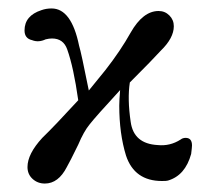

<svg xmlns="http://www.w3.org/2000/svg" viewBox="-20 -429 498 454"><path d="M432 -65Q418 -14 377 -2Q374 -1 363 -1Q298 -1 278 -61Q262 -113 262 -179Q262 -192 264 -216Q206 -153 192 -135Q178 -118 165 -87Q145 -46 138 -34Q118 5 86 5Q69 5 57 -6Q45 -17 45 -34Q45 -65 80 -103Q109 -131 165 -192Q154 -270 139 -312Q130 -338 103 -338Q96 -338 88 -336Q71 -328 56 -334Q38 -338 38 -357Q38 -392 78 -405Q89 -409 102 -409Q149 -409 167 -321Q172 -305 190 -215L229 -263Q265 -309 289 -352Q318 -403 355 -403Q370 -403 380.5 -392.5Q391 -382 391 -367Q391 -339 360 -309Q342 -289 287 -234Q281 -195 289 -141Q296 -89 353 -86Q382 -83 407 -99Q412 -103 419 -103Q434 -103 434 -85Q434 -81 432 -65Z"/></svg>

Font: GFS Didot Classic
Style: Regular
Weight: 400
Designer: George D. Matthiopoulos
Foundry: George D. Matthiopoulos
Version: Version 1.000